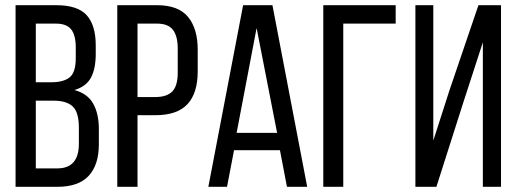

<svg xmlns="http://www.w3.org/2000/svg" viewBox="-20 -720 1990 740"><path d="M197 -700H40V0H201C255.7 0 296 -14.2 322 -42.5C348 -70.8 361 -111.3 361 -164V-223C361 -261.7 353.8 -294 339.5 -320C325.2 -346 301 -363.7 267 -373C297.7 -382.3 319 -398.5 331 -421.5C343 -444.5 349 -474.7 349 -512V-545C349 -597 337.3 -635.8 314 -661.5C290.7 -687.2 251.7 -700 197 -700ZM178 -403H118V-629H195C223 -629 242.8 -621.5 254.5 -606.5C266.2 -591.5 272 -568.3 272 -537V-496C272 -459.3 264.2 -434.7 248.5 -422C232.8 -409.3 209.3 -403 178 -403ZM201 -71H118V-332H186C220 -332 244.8 -324.5 260.5 -309.5C276.2 -294.5 284 -267.3 284 -228V-166C284 -102.7 256.3 -71 201 -71Z M585 -700H432V0H510V-276H579C635 -276 676.2 -290.2 702.5 -318.5C728.8 -346.8 742 -389 742 -445V-529C742 -582.3 729.7 -624.2 705 -654.5C680.3 -684.8 640.3 -700 585 -700ZM579 -346H510V-629H585C613.7 -629 634.2 -621 646.5 -605C658.8 -589 665 -565 665 -533V-440C665 -406 658 -381.8 644 -367.5C630 -353.2 608.3 -346 579 -346Z M882 -141H1059L1086 0H1164L1030 -700H917L783 0H855ZM892 -208 969 -612 1048 -208Z M1303 -629H1505V-700H1226V0H1303Z M1765 -323 1841 -557V0H1911V-700H1824L1712 -371L1650 -178V-700H1581V0H1662Z"/></svg>

Font: Bebas Neue Regular two
Style: Regular2
Weight: 400
Designer: Ryoichi Tsunekawa & LGV (GE)
Foundry: Free Software Foundation, Inc.
Version: Version 1.003 August 13, 2016